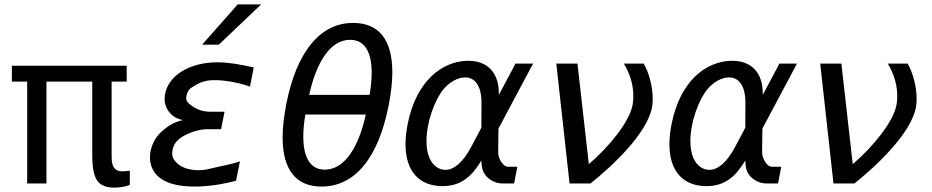

<svg xmlns="http://www.w3.org/2000/svg" viewBox="-20 -837 4254 876"><path d="M501.5 19C512.7 19 524.9 18.1 537.1 16.1C549.3 14.2 561 11.2 572.3 6.8V-58.1C567.9 -57.1 570.8 -58.1 558.1 -56.6C550.8 -55.7 543.5 -55.2 538.1 -55.2C520.5 -55.2 509.3 -60.5 501.5 -70.8C492.7 -82 489.3 -98.6 489.3 -121.1V-464.8H558.1V-537.1H34.2V-464.8H104V0H191.9V-464.8H400.9V-130.9C400.9 -70.8 408.7 -34.2 423.3 -13.2C438.5 8.3 463.9 19 501.5 19Z M902.3 -633.3H978.5L1171.4 -816.9H1064.5ZM867.7 14.2C926.8 14.2 993.2 4.9 1057.1 -12.7L1074.7 -101.1C1056.6 -93.8 1014.6 -84 988.3 -78.6L981 -77.1L918.5 -63C908.2 -61.5 899.9 -60.5 887.2 -60.5C852.5 -60.5 821.8 -67.9 800.8 -82.5C798.3 -84 796.4 -85.9 793.9 -87.4C774.9 -102.5 765.6 -118.7 765.6 -135.7C765.6 -143.6 767.1 -152.8 768.1 -156.7C772.5 -178.7 787.1 -199.2 817.9 -216.8C848.6 -234.4 891.6 -247.6 927.2 -247.6H988.8L1004.4 -327.1H942.4C905.3 -327.1 880.9 -336.4 856 -353.5C835.4 -367.7 829.6 -377 829.6 -388.2C829.6 -392.1 830.1 -396.5 831.1 -400.9C834.5 -416.5 839.4 -426.3 850.6 -435.1L872.1 -448.7C890.1 -460 917.5 -469.7 941.9 -470.7L957 -471.2C994.1 -472.2 1059.6 -463.4 1120.6 -441.9L1137.7 -529.3C1069.3 -544.9 1017.1 -552.7 971.7 -552.7C845.2 -552.7 747.6 -492.7 732.9 -406.2C731.9 -399.4 731 -392.6 731 -386.2C731 -337.9 763.7 -309.1 784.7 -298.8C792.5 -294.9 804.7 -291 814 -289.1C785.2 -282.7 759.3 -271 736.8 -252.9L719.2 -238.3C686.5 -210.9 664.1 -164.6 664.1 -119.1C664.1 -85.9 676.3 -53.2 705.1 -28.8C740.7 1 796.9 14.2 867.7 14.2Z M1446.8 14.2C1596.7 14.2 1706.1 -112.3 1753.9 -359.4C1764.6 -414.6 1770 -464.4 1770 -507.8C1770 -654.3 1709.5 -732.4 1591.3 -732.4C1515.6 -732.4 1452.1 -700.2 1399.9 -636.7C1348.1 -573.7 1309.6 -482.4 1285.6 -359.4C1274.9 -303.2 1269.5 -253.4 1269.5 -209.5C1269.5 -63 1330.1 14.2 1446.8 14.2ZM1390.6 -404.3C1423.3 -551.3 1485.8 -655.3 1577.1 -655.3C1646.5 -655.3 1675.8 -596.2 1675.8 -504.4C1675.8 -474.1 1672.4 -440.4 1666.5 -404.3ZM1461.9 -63C1393.1 -63 1363.8 -122.6 1363.8 -214.8C1363.8 -244.6 1367.2 -278.3 1373 -314.5H1648.9C1617.2 -168.5 1553.7 -63 1461.9 -63Z M1999.5 12.2C2091.3 12.2 2137.7 -41.5 2176.3 -104.5C2176.8 -74.2 2182.1 -55.2 2192.4 -41C2209.5 -16.6 2241.2 0 2271.5 0H2325.7L2340.3 -76.2H2296.9C2275.9 -76.2 2252.4 -112.8 2252.9 -143.6L2254.4 -250.5L2412.1 -546.9H2332L2255.9 -403.8C2258.8 -502.9 2206.1 -559.6 2117.2 -559.6H2108.9C1996.6 -555.2 1879.9 -468.8 1840.3 -272.9C1833.5 -238.8 1830.1 -207.5 1830.1 -179.2C1830.1 -55.7 1892.6 12.2 1999.5 12.2ZM2011.7 -62C1981.4 -62 1955.1 -82 1940.4 -114.3C1930.2 -136.2 1925.8 -164.1 1925.8 -193.4C1925.8 -277.3 1961.9 -379.4 2002.9 -429.2C2029.8 -461.9 2068.4 -483.9 2102.1 -483.9C2142.6 -483.9 2177.2 -451.7 2176.8 -367.2L2176.3 -254.4L2129.4 -166C2091.3 -94.2 2050.3 -62 2011.7 -62Z M2578.6 0H2674.3C2770 -76.2 2934.1 -228 2955.1 -349.1C2957 -360.4 2958 -373 2958 -386.2C2958 -438.5 2942.9 -501.5 2917 -546.9H2826.2C2860.4 -491.2 2869.6 -438.5 2869.6 -398.9C2869.6 -378.4 2867.2 -361.3 2864.3 -350.1C2847.2 -277.3 2760.3 -168.5 2666.5 -87.9L2614.7 -546.9H2518.1Z M3203.6 12.2C3295.4 12.2 3341.8 -41.5 3380.4 -104.5C3380.9 -74.2 3386.2 -55.2 3396.5 -41C3413.6 -16.6 3445.3 0 3475.6 0H3529.8L3544.4 -76.2H3501C3480 -76.2 3456.5 -112.8 3457 -143.6L3458.5 -250.5L3616.2 -546.9H3536.1L3460 -403.8C3462.9 -502.9 3410.2 -559.6 3321.3 -559.6H3313C3200.7 -555.2 3084 -468.8 3044.4 -272.9C3037.6 -238.8 3034.2 -207.5 3034.2 -179.2C3034.2 -55.7 3096.7 12.2 3203.6 12.2ZM3215.8 -62C3185.5 -62 3159.2 -82 3144.5 -114.3C3134.3 -136.2 3129.9 -164.1 3129.9 -193.4C3129.9 -277.3 3166 -379.4 3207 -429.2C3233.9 -461.9 3272.5 -483.9 3306.2 -483.9C3346.7 -483.9 3381.3 -451.7 3380.9 -367.2L3380.4 -254.4L3333.5 -166C3295.4 -94.2 3254.4 -62 3215.8 -62Z M3782.7 0H3878.4C3974.1 -76.2 4138.2 -228 4159.2 -349.1C4161.1 -360.4 4162.1 -373 4162.1 -386.2C4162.1 -438.5 4147 -501.5 4121.1 -546.9H4030.3C4064.5 -491.2 4073.7 -438.5 4073.7 -398.9C4073.7 -378.4 4071.3 -361.3 4068.4 -350.1C4051.3 -277.3 3964.4 -168.5 3870.6 -87.9L3818.8 -546.9H3722.2Z"/></svg>

Font: Hack
Style: Oblique
Weight: 400
Italic angle: -12°
Monospace: yes
Designer: Christopher Simpkins
Foundry: Christopher Simpkins
Version: Version 2.010